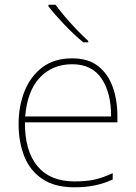

<svg xmlns="http://www.w3.org/2000/svg" viewBox="-20 -786 580 816"><path d="M287 -538Q355 -538 397 -505Q439 -472 459 -416.5Q479 -361 479 -291V-266H86Q85 -145 139 -80Q193 -15 296 -15Q344 -15 378.5 -22Q413 -29 459 -50V-23Q421 -6 382.5 2Q344 10 296 10Q213 10 160.5 -25Q108 -60 83.5 -121Q59 -182 59 -259Q59 -334 84 -397.5Q109 -461 159.5 -499.5Q210 -538 287 -538ZM287 -513Q203 -513 149.5 -456.5Q96 -400 87 -291H452Q453 -390 412 -451.5Q371 -513 287 -513ZM216 -766Q231 -745 255 -716.5Q279 -688 306 -660Q333 -632 355 -612V-606H334Q294 -639 253 -682Q212 -725 186 -759V-766Z"/></svg>

Font: Noto Sans Myanmar Thin
Style: Regular
Weight: 100
Designer: Monotype Design Team
Foundry: Monotype Imaging Inc.
Version: Version 2.107; ttfautohint (v1.8.4.7-5d5b)